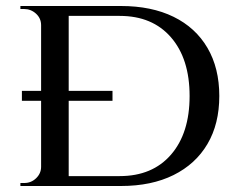

<svg xmlns="http://www.w3.org/2000/svg" viewBox="-20 -620 796 640"><path d="M383 -600Q485 -600 558.5 -564Q632 -528 671.5 -460.5Q711 -393 711 -300Q711 -207 671.5 -140Q632 -73 558.5 -36.5Q485 0 383 0H167L165 -33Q237 -33 284 -33Q331 -33 355 -33Q379 -33 379 -33Q488 -33 550 -104.5Q612 -176 612 -300Q612 -424 550 -495.5Q488 -567 379 -567Q379 -567 354.5 -567Q330 -567 280 -567Q230 -567 155 -567V-600ZM209 -600V0H117V-600ZM120 -64V0H48V-10Q48 -10 54 -10Q60 -10 61 -10Q84 -10 100.5 -26Q117 -42 117 -64ZM119 -536H117Q117 -559 100 -574.5Q83 -590 60 -590Q60 -590 54 -590Q48 -590 48 -590V-600H119ZM53 -317H355V-284H53Z"/></svg>

Font: Cinzel Medium
Style: Regular
Weight: 500
Designer: Natanael Gama
Version: Version 2.000